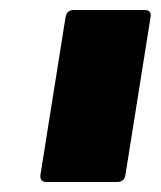

<svg xmlns="http://www.w3.org/2000/svg" viewBox="-20 -703 322 384"><path d="M73 -339Q59 -339 61 -354L111 -668Q113 -683 128 -683H269Q284 -683 281 -668L231 -354Q229 -339 214 -339Z"/></svg>

Font: Sofia Sans ExtraBlack
Style: Italic
Weight: 1000
Italic angle: -9°
Designer: Botio Nikoltchev, Ani Petrova
Foundry: lettersoup
Version: Version 4.100; ttfautohint (v1.8.4.7-5d5b)